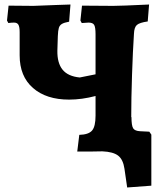

<svg xmlns="http://www.w3.org/2000/svg" viewBox="-20 -670 717 850"><path d="M650 -74V152L543 160L531 77Q525 36 503 19Q481 2 433 0Q401 1 322 1L331 -73Q372 -74 387.5 -92Q403 -110 403 -158V-245Q342 -229 286 -229Q185 -229 126 -280.5Q67 -332 67 -425V-528Q67 -551 61.5 -560.5Q56 -570 42 -570Q31 -570 17 -568L11 -579L18 -645L128 -644Q136 -644 232 -648Q250 -648 292 -650L286 -574Q264 -570 254 -564Q244 -558 240.5 -546.5Q237 -535 236 -510L234 -446Q233 -391 257 -361.5Q281 -332 333 -327L403 -341V-518Q403 -549 397 -559.5Q391 -570 372 -570L342 -568L336 -579L343 -645L481 -644Q514 -644 640 -650L634 -575Q598 -570 586 -559.5Q574 -549 573 -520Q568 -444 564.5 -338.5Q561 -233 561 -152V-151L562 -152Q562 -114 569.5 -102Q577 -90 601 -89L641 -87Z"/></svg>

Font: Alegreya ExtraBold
Style: Regular
Weight: 800
Designer: Juan Pablo del Peral
Foundry: Huerta Tipografica
Version: Version 2.007; ttfautohint (v1.6)